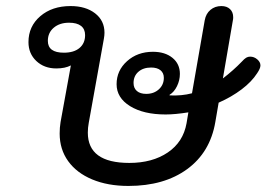

<svg xmlns="http://www.w3.org/2000/svg" viewBox="-20 -604 880 634"><path d="M840 -388Q840 -378 829 -362Q811 -334 778 -309Q745 -284 702 -265L691 -201Q674 -101 598 -45.5Q522 10 404 10Q336 10 284.5 -11.5Q233 -33 205 -72Q177 -111 177 -163Q177 -183 180 -201L214 -388Q195 -378 166 -378Q126 -378 100 -402.5Q74 -427 74 -465Q74 -517 113 -550.5Q152 -584 213 -584Q263 -584 294 -560Q325 -536 325 -496Q325 -487 323 -476L273 -198Q270 -182 270 -166Q270 -66 407 -66Q483 -66 534 -100.5Q585 -135 596 -197L602 -233Q558 -226 527 -226Q454 -226 409.5 -253.5Q365 -281 365 -326Q365 -371 399.5 -402Q434 -433 485 -433Q525 -433 549.5 -413Q574 -393 574 -360Q574 -339 564.5 -319.5Q555 -300 540 -291V-289Q580 -287 614 -296L656 -537Q660 -559 675 -571.5Q690 -584 711 -584Q729 -584 739.5 -574Q750 -564 750 -547Q750 -540 749 -537L716 -345Q751 -372 778 -400Q787 -410 793 -413.5Q799 -417 806 -417Q819 -417 829.5 -408Q840 -399 840 -388ZM261 -488Q261 -508 247.5 -518.5Q234 -529 208 -529Q177 -529 157.5 -512.5Q138 -496 138 -469Q138 -430 191 -430Q224 -430 242.5 -445.5Q261 -461 261 -488ZM521 -347Q521 -363 510 -372Q499 -381 479 -381Q453 -381 437 -367Q421 -353 421 -330Q421 -313 432 -303.5Q443 -294 463 -294Q488 -294 504.5 -309Q521 -324 521 -347Z"/></svg>

Font: Kodchasan Medium
Style: Italic
Weight: 500
Italic angle: -10°
Version: Version 1.000; ttfautohint (v1.6)